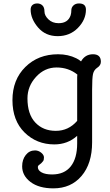

<svg xmlns="http://www.w3.org/2000/svg" viewBox="-20 -814 623 1092"><path d="M418.9 -126.5V-376Q418.9 -383.3 419.9 -390.1Q369.6 -430.2 301.8 -430.2Q233.9 -430.2 185.1 -377Q136.2 -323.7 136.2 -254.4Q136.2 -164.6 180.7 -117.2Q225.1 -69.8 297.4 -69.8Q369.6 -69.8 418.9 -126.5ZM440.9 -464.8Q463.9 -505.4 508.8 -505.4Q553.7 -505.4 553.7 -462.9Q553.7 -442.4 533.9 -429.4Q514.2 -416.5 509 -393.3Q503.9 -370.1 503.9 -304.7V-4.4Q503.9 116.2 443.8 186.8Q383.8 257.3 283.7 257.3Q201.7 257.3 153.8 221.2Q106 185.1 106 131.8Q106 93.8 126.5 67.6Q147 41.5 179.2 41.5Q198.2 41.5 214.1 54.2Q230 66.9 230 81.5Q230 96.2 225.1 102.5Q220.2 108.9 214.6 114.3Q209 119.6 202.1 124.3Q195.3 128.9 195.3 136.7Q195.3 154.8 216.6 166.5Q237.8 178.2 276.4 178.2Q346.2 178.2 382.6 132.1Q418.9 85.9 418.9 2V-41.5Q364.7 7.3 289.1 7.3Q188.5 7.3 119.6 -60.5Q50.8 -128.4 50.8 -244.4Q50.8 -360.4 124 -432.9Q197.3 -505.4 310.1 -505.4Q367.7 -505.4 414.1 -482.4Q429.2 -475.1 440.9 -464.8ZM468.8 -759.3Q468.8 -701.7 422.9 -655Q377 -608.4 307.9 -608.4Q238.8 -608.4 196.5 -657.7Q154.3 -707 154.3 -759.3Q154.3 -775.9 164.3 -785.2Q174.3 -794.4 191.9 -794.4Q209.5 -794.4 221.2 -783.2Q232.9 -772 232.9 -748.8Q232.9 -725.6 255.4 -703.9Q277.8 -682.1 313.5 -682.1Q366.7 -682.1 381.8 -727.1Q385.7 -739.7 385.7 -755.6Q385.7 -771.5 397.7 -783Q409.7 -794.4 429.2 -794.4Q468.8 -794.4 468.8 -759.3Z"/></svg>

Font: Oldenburg
Style: Regular
Weight: 400
Designer: Nicole Fally
Foundry: Nicole Fally
Version: Version 1.001